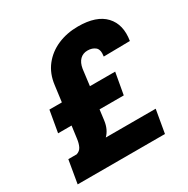

<svg xmlns="http://www.w3.org/2000/svg" viewBox="-166 -886 1017 1036"><g transform="rotate(-30 343.0 -368.5)"><path d="M570.3 0H26.4L50.8 -143.1H103Q124.5 -149.9 133.8 -168.9Q143.1 -188 146.5 -214.8L156.7 -291.5H72.8L96.2 -425.8H173.8L187 -526.4Q195.3 -593.3 232.2 -640.4Q269 -687.5 326.4 -712.4Q383.8 -737.3 453.6 -737.3Q567.9 -737.3 620.4 -681.2Q672.9 -625 657.2 -529.3L493.2 -526.9Q499.5 -568.4 481 -583.7Q462.4 -599.1 433.1 -599.1Q404.8 -599.1 386 -580.8Q367.2 -562.5 361.3 -526.4L348.6 -425.8H505.9L481.9 -291.5H331.1L322.8 -226.6Q315.9 -174.3 284.2 -143.1H595.2Z"/></g></svg>

Font: Inter Extra Bold
Style: Italic
Weight: 800
Italic angle: -9.39999°
Designer: Rasmus Andersson
Foundry: rsms
Version: Version 4.000;git-3c8e0fc